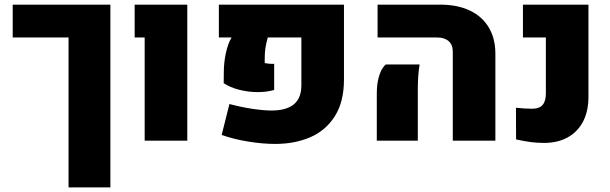

<svg xmlns="http://www.w3.org/2000/svg" viewBox="-20 -611 2651 834"><path d="M277.8 -448.2H35.2V-590.8H459.5V203.1H277.8Z M608.4 -448.2H564.9V-590.8H793.5V0H608.4Z M942.9 -24.9 976.6 -159.2Q1025.4 -146 1075.4 -138.4Q1125.5 -130.9 1160.2 -130.9Q1225.1 -131.3 1257.1 -158.4Q1289.1 -185.5 1289.1 -240.7V-448.2H1143.1Q1135.3 -419.9 1132.6 -400.6Q1129.9 -381.3 1129.9 -356.9V-336.9Q1149.4 -333.5 1163.1 -333.5L1170.9 -334V-220.2Q1138.7 -210.9 1099.6 -210.9Q1058.1 -210.9 1018.6 -221.2Q979 -231.4 951.7 -249.5L952.1 -292.5Q952.1 -338.9 960.9 -379.6Q969.7 -420.4 985.8 -448.2H930.7V-590.8H1474.1V-265.1Q1474.1 -168.5 1434.3 -106Q1394.5 -43.5 1327.1 -14.6Q1259.8 14.2 1175.3 14.2Q1121.1 14.2 1057.9 3.9Q994.6 -6.3 942.9 -24.9Z M1946.8 -386.7Q1946.8 -416 1929 -432.1Q1911.1 -448.2 1878.4 -448.2H1620.1V-590.8H1892.6Q1966.8 -590.8 2020.8 -565.2Q2074.7 -539.6 2103.3 -491.5Q2131.8 -443.4 2131.8 -377.4V0H1946.8ZM1616.7 -203.1Q1616.7 -242.7 1623.8 -270Q1630.9 -297.4 1639.9 -311.8Q1648.9 -326.2 1656.2 -331.1H1802.7Q1794.9 -284.2 1794.9 -224.6V0H1616.7Z M2221.7 -5.4 2221.2 -143.1Q2257.8 -138.7 2291.5 -138.7Q2322.3 -138.7 2336.7 -155Q2351.1 -171.4 2351.1 -205.1V-448.2H2251.5V-590.8H2536.1V-190.4Q2536.1 -128.4 2512.9 -83.5Q2489.7 -38.6 2446.3 -14.4Q2402.8 9.8 2342.8 9.8Q2313 9.8 2286.4 6.3Q2259.8 2.9 2221.7 -5.4Z"/></svg>

Font: Heebo Black
Style: Regular
Weight: 900
Designer: Oded Ezer
Foundry: Meir Sadan
Version: Version 2.001; ttfautohint (v1.5.14-ce02) -l 8 -r 50 -G 200 